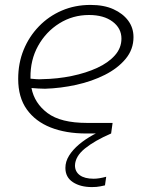

<svg xmlns="http://www.w3.org/2000/svg" viewBox="-20 -543 602 781"><path d="M354 218Q307 218 276.5 198Q246 178 246 140Q246 114 261 90Q276 66 301.5 44.5Q327 23 360 5Q393 -13 428 -27L432 0Q365 29 325.5 61Q286 93 285 130Q285 155 304.5 169.5Q324 184 361 184Q372 184 384.5 182Q397 180 412 176L407 211Q402 212 388 215Q374 218 354 218ZM331 0Q248 0 186 -24.5Q124 -49 89 -98Q54 -147 54 -222Q54 -286 76 -340Q98 -394 138 -435.5Q178 -477 231.5 -500Q285 -523 348 -523Q403 -523 441.5 -505.5Q480 -488 501.5 -459Q523 -430 523 -392Q523 -342 491 -303.5Q459 -265 406.5 -238.5Q354 -212 290.5 -198Q227 -184 163 -182Q149 -182 135 -183Q121 -184 108 -185Q120 -123 173.5 -83Q227 -43 334 -43H438L432 0ZM104 -223Q115 -222 127.5 -221Q140 -220 152 -221Q214 -222 272 -234Q330 -246 375.5 -267Q421 -288 447.5 -318Q474 -348 474 -386Q474 -428 438 -455Q402 -482 342 -482Q276 -482 221.5 -448Q167 -414 135 -356.5Q103 -299 104 -227Q104 -226 104 -225.5Q104 -225 104 -223Z"/></svg>

Font: MuseoModerno ExtraLight
Style: Italic
Weight: 250
Italic angle: -9°
Designer: Pablo Cosgaya, Héctor Gatti, Marcela Romero, and the Authors of The MuseoModerno Project.
Foundry: Omnibus-Type Team
Version: Version 1.003